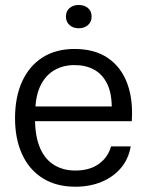

<svg xmlns="http://www.w3.org/2000/svg" viewBox="-20 -726 614 756"><path d="M276.7 9.2Q201.8 9.2 148.5 -24.1Q95.2 -57.3 67.2 -118.2Q39.2 -179 39.2 -260.3Q39.2 -343.5 66.9 -404.7Q94.7 -465.8 147 -499.5Q199.3 -533.2 273.8 -533.2Q353.7 -533.2 405.8 -496.9Q458 -460.7 481.3 -396.7Q504.7 -332.7 498.8 -248.7H118Q119.5 -183.7 138.9 -140.5Q158.3 -97.3 193.9 -75.9Q229.5 -54.5 276.7 -54.5Q333 -54.5 369.1 -80.5Q405.2 -106.5 417.2 -149.5H494.7Q486 -99.5 455.7 -64Q425.3 -28.5 379.4 -9.7Q333.5 9.2 276.7 9.2ZM118.8 -295 110.3 -306.8H428.7L420 -293.5Q421.2 -355.7 402.8 -394.3Q384.5 -432.8 351.3 -451.3Q318.2 -469.7 273.8 -469.7Q228.5 -469.7 194.4 -449.9Q160.3 -430.2 140.7 -391.4Q121.2 -352.7 118.8 -295ZM290.1 -614.7Q268 -614.7 253.8 -627.3Q239.6 -639.9 239.6 -660.6Q239.6 -682 253.8 -694.2Q268 -706.4 290.1 -706.4Q312.3 -706.4 326.5 -694.2Q340.7 -682 340.7 -660.6Q340.7 -639.9 326.5 -627.3Q312.3 -614.7 290.1 -614.7Z"/></svg>

Font: Mona Sans ExtraLight
Style: Regular
Weight: 200
Designer: Deni Anggara
Foundry: GitHub
Version: Version 2.000